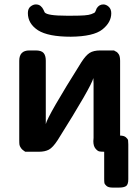

<svg xmlns="http://www.w3.org/2000/svg" viewBox="-20 -686 632 868"><path d="M67 -52V-411Q67 -458 113 -458H141Q167 -458 177 -446.5Q187 -435 187 -412V-125Q196 -163 348 -405Q368 -436 385.5 -447Q403 -458 434 -458H496Q497 -456 504 -453Q511 -450 517 -440.5Q523 -431 523 -411V-73Q540 -73 549 -65.5Q558 -58 559 -51.5Q560 -45 560 -33V124Q560 149 549.5 155.5Q539 162 519 162H488Q470 162 461.5 154.5Q453 147 452 141Q451 135 451 122V0H450Q437 0 429 -1.5Q421 -3 411.5 -14.5Q402 -26 402 -48Q402 -50 402.5 -55Q403 -60 403 -63V-308Q403 -312 402.5 -320.5Q402 -329 402 -333Q393 -295 241 -53Q219 -19 201 -9.5Q183 0 156 0H94Q81 -8 75 -16.5Q69 -25 68 -31.5Q67 -38 67 -52ZM106 -627Q106 -647 118 -656.5Q130 -666 142 -666Q155 -666 163.5 -659Q172 -652 177 -641L182 -630Q194 -615 279 -615H308Q341 -615 361.5 -616.5Q382 -618 392.5 -622Q403 -626 406.5 -628Q410 -630 413 -638Q416 -646 417 -648Q428 -666 447 -666Q460 -666 471.5 -655.5Q483 -645 483 -626Q483 -585 443 -553Q403 -521 300 -520Q198 -520 152 -549Q106 -579 106 -627Z"/></svg>

Font: CMU Sans Serif
Style: Bold
Weight: 700
Version: Version 0.7.0